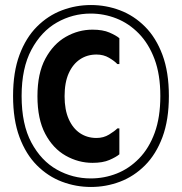

<svg xmlns="http://www.w3.org/2000/svg" viewBox="-20 -732 724 764"><path d="M32 -350Q32 -445 57.5 -513.5Q83 -582 127 -626Q171 -670 226.5 -691Q282 -712 342 -712Q402 -712 457.5 -691Q513 -670 557 -626Q601 -582 626.5 -513.5Q652 -445 652 -350Q652 -255 626.5 -186.5Q601 -118 557 -74Q513 -30 457.5 -9Q402 12 342 12Q282 12 226.5 -9Q171 -30 127 -74Q83 -118 57.5 -186.5Q32 -255 32 -350ZM66 -350Q66 -237 105 -164.5Q144 -92 206.5 -57Q269 -22 341 -22Q395 -22 444.5 -41.5Q494 -61 533.5 -101.5Q573 -142 595.5 -203.5Q618 -265 618 -350Q618 -435 595 -496.5Q572 -558 532.5 -598.5Q493 -639 443.5 -658.5Q394 -678 341 -678Q269 -678 206.5 -642.5Q144 -607 105 -534Q66 -461 66 -350ZM129 -349Q129 -440 160.5 -498.5Q192 -557 242 -585.5Q292 -614 348 -614Q389 -614 415.5 -602.5Q442 -591 455 -580V-477H447Q436 -489 414 -502Q392 -515 364 -515Q327 -515 298.5 -496Q270 -477 253.5 -440.5Q237 -404 237 -349Q237 -295 253.5 -258Q270 -221 298.5 -202Q327 -183 364 -183Q392 -183 414 -196.5Q436 -210 447 -221H455V-118Q442 -107 415.5 -95.5Q389 -84 348 -84Q292 -84 241.5 -112.5Q191 -141 160 -199.5Q129 -258 129 -349Z"/></svg>

Font: Phudu Light SemiBold
Style: Regular
Weight: 600
Version: Version 1.005;gftools[0.9.23]